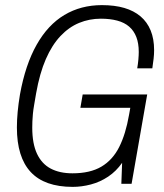

<svg xmlns="http://www.w3.org/2000/svg" viewBox="-20 -718 641 750"><path d="M264 12Q154 12 100 -46Q46 -104 46 -220Q46 -249 49 -281Q52 -313 58 -349Q79 -465 123 -543Q167 -621 231.5 -659.5Q296 -698 378 -698Q428 -698 465.5 -687Q503 -676 529 -654Q555 -632 568.5 -599Q582 -566 582 -522Q582 -506 580 -488.5Q578 -471 575 -451H516Q519 -468 520.5 -485Q522 -502 522 -515Q522 -549 512.5 -573.5Q503 -598 484.5 -614Q466 -630 438 -637.5Q410 -645 374 -645Q329 -645 289 -628.5Q249 -612 216 -577Q183 -542 159 -487Q135 -432 121 -353Q117 -329 113.5 -309Q110 -289 108.5 -273Q107 -257 106.5 -244Q106 -231 106 -219Q106 -157 124.5 -117.5Q143 -78 178 -59.5Q213 -41 263 -41Q332 -41 376 -67Q420 -93 445.5 -143.5Q471 -194 484 -269L489 -297H294L303 -349H555L494 0H454L457 -82Q434 -49 402.5 -28Q371 -7 335 2.5Q299 12 264 12Z"/></svg>

Font: Archivo Condensed ExtraLight
Style: Italic
Weight: 250
Width: 3
Italic angle: -10°
Designer: Hector Gatti
Foundry: Omnibus-Type
Version: Version 2.001